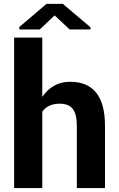

<svg xmlns="http://www.w3.org/2000/svg" viewBox="-20 -952 604 972"><path d="M438 -803H332.5L256.5 -874L181.5 -803H78V-815.5L215.5 -932.5H298L438 -814ZM511.5 0H369V-314.5Q369 -374 348.5 -400.5Q328 -427 282.5 -427Q223 -427 194 -387V0H51.5V-761.5H194V-464L195.5 -463.5Q219 -498 254 -518Q289 -538 335 -538Q511.5 -538 511.5 -315Q511.5 -314 511.5 -313.5Z"/></svg>

Font: Roberto Sans
Style: Bold
Weight: 700
Designer: Google (font) & Cristiano Sobral (main changes)
Version: Version 1.000;October 12, 2021;FontCreator 14.0.0.2814 64-bi